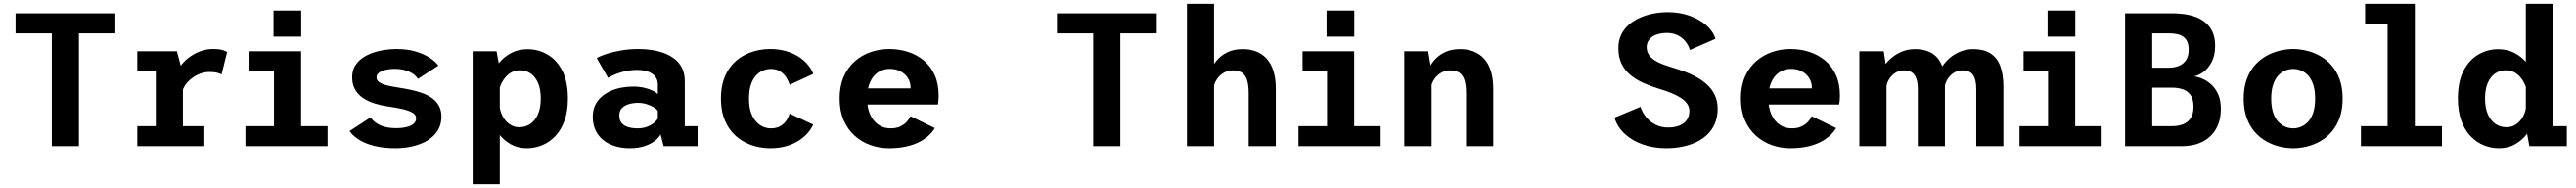

<svg xmlns="http://www.w3.org/2000/svg" viewBox="-20 -770 13578 990"><path d="M253 0V-594.5H62V-700H588V-594.5H396V0Z M703.5 0V-105.5H801V-394.5H703.5V-500H912.5L944 -380.5V-105.5H1057V0ZM941.5 -289.5 893.5 -313.5Q894 -347 906 -377Q918 -407 938.5 -431.8Q959 -456.5 985.8 -474.5Q1012.5 -492.5 1042 -502.2Q1071.5 -512 1101 -512Q1137.5 -512 1155 -506Q1172.5 -500 1177 -496L1147.5 -377.5Q1143.5 -381 1127.5 -386Q1111.5 -391 1084 -391Q1060 -391 1036.8 -382.8Q1013.5 -374.5 993.8 -360Q974 -345.5 960.2 -327.2Q946.5 -309 941.5 -289.5Z M1273.5 0V-105.5H1424V-394.5H1295V-500H1567V-105.5H1706.5V0ZM1421.5 -714.5H1567.5V-577H1421.5Z M2063.5 11Q2005.5 11 1958.8 0.2Q1912 -10.5 1877.5 -30.8Q1843 -51 1822 -79.5L1933 -152Q1942 -138.5 1955.2 -127.8Q1968.5 -117 1985.8 -109.5Q2003 -102 2024 -98.5Q2045 -95 2068 -95Q2089.5 -95 2108.2 -98Q2127 -101 2141.8 -107.2Q2156.5 -113.5 2164.8 -123.5Q2173 -133.5 2173 -147.5Q2173 -164.5 2155.2 -175.8Q2137.5 -187 2104.5 -195Q2071.5 -203 2024.5 -209.5Q1989.5 -214.5 1955.8 -224.8Q1922 -235 1895 -252.8Q1868 -270.5 1852 -297.8Q1836 -325 1836 -363Q1836 -395 1849 -419.2Q1862 -443.5 1885.2 -461Q1908.5 -478.5 1938.5 -489.8Q1968.5 -501 2002.2 -506.5Q2036 -512 2070 -512Q2127 -512 2171.2 -498.8Q2215.5 -485.5 2245.8 -465.2Q2276 -445 2290.5 -424.5L2182.5 -354.5Q2176 -366 2164 -375.8Q2152 -385.5 2136 -392.8Q2120 -400 2101 -403.8Q2082 -407.5 2061.5 -407.5Q2045 -407.5 2028 -405.2Q2011 -403 1996.5 -397.5Q1982 -392 1973.2 -383.5Q1964.5 -375 1964.5 -362Q1964.5 -346.5 1980 -336.2Q1995.5 -326 2023.2 -319.5Q2051 -313 2087.5 -307.5Q2114 -303.5 2143.8 -297.2Q2173.5 -291 2202.5 -281Q2231.5 -271 2255 -254.8Q2278.5 -238.5 2292.5 -214.2Q2306.5 -190 2306.5 -156.5Q2306.5 -121.5 2293.2 -94.2Q2280 -67 2256.2 -47Q2232.5 -27 2201.5 -14.2Q2170.5 -1.5 2135.2 4.8Q2100 11 2063.5 11Z M2471 200V-500H2597L2614 -407.5V200ZM2756 11Q2708.5 11 2671.8 -10Q2635 -31 2610 -63.5Q2585 -96 2572.5 -132Q2560 -168 2560 -198.5L2612.5 -216.5Q2614 -194 2622.2 -172.8Q2630.5 -151.5 2644.2 -135.2Q2658 -119 2676.2 -109.5Q2694.5 -100 2716.5 -100Q2749 -100 2774.8 -117.2Q2800.5 -134.5 2815.2 -168.2Q2830 -202 2830 -251Q2830 -300 2815.8 -333Q2801.5 -366 2776.8 -383Q2752 -400 2720 -400Q2697.5 -400 2679.5 -391.2Q2661.5 -382.5 2647.5 -367.5Q2633.5 -352.5 2624 -333.8Q2614.5 -315 2610 -295.5L2561.5 -314Q2561.5 -344 2574.8 -378Q2588 -412 2613.2 -442.2Q2638.5 -472.5 2675.8 -491.8Q2713 -511 2761 -511Q2816.5 -511 2865 -483.2Q2913.5 -455.5 2943.2 -398Q2973 -340.5 2973 -251Q2973 -184 2955 -134.5Q2937 -85 2906.2 -52.8Q2875.5 -20.5 2836.8 -4.8Q2798 11 2756 11Z M3299 11Q3257.5 11 3222 0.2Q3186.5 -10.5 3160 -31.5Q3133.5 -52.5 3118.8 -83.5Q3104 -114.5 3104 -155Q3104 -189.5 3116.5 -215.8Q3129 -242 3150.5 -260.8Q3172 -279.5 3199 -291.2Q3226 -303 3256 -308.5Q3286 -314 3315.5 -314Q3348.5 -314 3375.2 -307.8Q3402 -301.5 3420.5 -292.2Q3439 -283 3447 -274.5V-325Q3447 -345 3438.2 -359.5Q3429.5 -374 3414.5 -383.5Q3399.5 -393 3379.8 -397.5Q3360 -402 3338 -402Q3313 -402 3290.2 -398Q3267.5 -394 3247.8 -387.5Q3228 -381 3212 -373.8Q3196 -366.5 3185 -359.5L3125 -464Q3143.5 -475.5 3177.5 -486.5Q3211.5 -497.5 3255 -504.8Q3298.5 -512 3345.5 -512Q3379.5 -512 3413.8 -507Q3448 -502 3479.5 -490.5Q3511 -479 3535.8 -459.5Q3560.5 -440 3574.8 -411.2Q3589 -382.5 3589 -342V-105.5H3656.5V0H3477.5L3461.5 -62Q3453.5 -46 3432.5 -29Q3411.5 -12 3378 -0.5Q3344.5 11 3299 11ZM3339.5 -94Q3367.5 -94 3389.5 -102.2Q3411.5 -110.5 3426.2 -122.8Q3441 -135 3447 -145V-186Q3440.5 -196 3424.2 -205.8Q3408 -215.5 3386.8 -222Q3365.5 -228.5 3342.5 -228.5Q3318.5 -228.5 3295.8 -222.2Q3273 -216 3258.5 -201.5Q3244 -187 3244 -162Q3244 -137 3256.2 -122.2Q3268.5 -107.5 3290.2 -100.8Q3312 -94 3339.5 -94Z M4039 11Q4001.5 11 3964 1.5Q3926.5 -8 3893.2 -27.8Q3860 -47.5 3834.5 -78.5Q3809 -109.5 3794.2 -152.2Q3779.5 -195 3779.5 -251Q3779.5 -307.5 3794.2 -350.5Q3809 -393.5 3834.5 -424.2Q3860 -455 3893.2 -474.2Q3926.5 -493.5 3964 -502.8Q4001.5 -512 4039 -512Q4081 -512 4116.8 -502.5Q4152.5 -493 4182 -475.8Q4211.5 -458.5 4233 -434.5Q4254.5 -410.5 4266.5 -381L4141.5 -323.5Q4136.5 -342 4124.5 -361.2Q4112.5 -380.5 4092.5 -393.8Q4072.5 -407 4043 -407Q4021.5 -407 4001 -398.5Q3980.5 -390 3963.8 -371.5Q3947 -353 3937.2 -323.2Q3927.5 -293.5 3927.5 -251Q3927.5 -209 3937.2 -179.5Q3947 -150 3963.8 -131Q3980.5 -112 4001 -103Q4021.5 -94 4043 -94Q4072.5 -94 4092.8 -106Q4113 -118 4124.8 -136Q4136.5 -154 4141 -172L4266 -114Q4253.5 -87 4232.2 -64.2Q4211 -41.5 4182 -24.5Q4153 -7.5 4117.2 1.8Q4081.5 11 4039 11Z M4665 11Q4615 11 4568.2 -5.5Q4521.5 -22 4484.8 -54.8Q4448 -87.5 4426.5 -136.8Q4405 -186 4405 -251Q4405 -316 4426.2 -365Q4447.5 -414 4484.5 -446.8Q4521.5 -479.5 4568.5 -495.8Q4615.5 -512 4666.5 -512Q4719 -512 4766 -496.8Q4813 -481.5 4849.2 -451.2Q4885.5 -421 4906.2 -374.8Q4927 -328.5 4927 -266.5Q4927 -255.5 4926 -242.5Q4925 -229.5 4923 -219.5H4519.5V-304.5H4779Q4779 -306 4779 -307Q4779 -308 4779 -309.5Q4779 -337 4764.8 -359.2Q4750.5 -381.5 4726 -394.5Q4701.5 -407.5 4669.5 -407.5Q4646.5 -407.5 4625 -398.5Q4603.5 -389.5 4586.8 -371Q4570 -352.5 4560 -323Q4550 -293.5 4550 -252Q4550 -201.5 4566.2 -166.2Q4582.5 -131 4610.2 -112.5Q4638 -94 4673.5 -94Q4705 -94 4726.2 -104.8Q4747.5 -115.5 4760.2 -130.2Q4773 -145 4778.5 -158L4907 -95.5Q4893 -72 4871 -52.8Q4849 -33.5 4818.8 -19Q4788.5 -4.5 4750.2 3.2Q4712 11 4665 11Z M5741.5 0V-594.5H5550.5V-700H6076.5V-594.5H5884.5V0Z M6235.5 0V-750H6378.5V0ZM6561 0V-279Q6561 -322.5 6552.2 -349Q6543.5 -375.5 6525.2 -387.5Q6507 -399.5 6478.5 -399.5Q6457.5 -399.5 6439.8 -391.8Q6422 -384 6408 -370.2Q6394 -356.5 6385.5 -338.8Q6377 -321 6375 -302L6344 -317Q6344 -351.5 6355.5 -386Q6367 -420.5 6390.2 -449Q6413.5 -477.5 6448.2 -494.5Q6483 -511.5 6529.5 -511.5Q6568.5 -511.5 6600.2 -499.2Q6632 -487 6655.2 -461.8Q6678.5 -436.5 6691.2 -396.8Q6704 -357 6704 -301.5V0Z M6823.5 0V-105.5H6974V-394.5H6845V-500H7117V-105.5H7256.5V0ZM6971.5 -714.5H7117.5V-577H6971.5Z M7381 0V-500H7507L7525 -395V0ZM7706.5 0V-279Q7706.5 -322.5 7697.8 -349Q7689 -375.5 7670.8 -387.5Q7652.5 -399.5 7624 -399.5Q7603 -399.5 7585.2 -391.8Q7567.5 -384 7553.5 -370.2Q7539.5 -356.5 7531 -338.8Q7522.5 -321 7520.5 -302L7489.5 -317Q7489.5 -351.5 7501 -386Q7512.5 -420.5 7535.8 -449Q7559 -477.5 7593.8 -494.5Q7628.5 -511.5 7675 -511.5Q7714 -511.5 7745.8 -499.2Q7777.5 -487 7801 -461.8Q7824.5 -436.5 7837.2 -396.8Q7850 -357 7850 -301.5V0Z M8761.5 11Q8695 11 8638.8 -8.8Q8582.5 -28.5 8543.2 -64.8Q8504 -101 8489 -150.5L8626 -207.5Q8635 -179 8655 -154Q8675 -129 8704.5 -113.8Q8734 -98.5 8771.5 -98.5Q8806.5 -98.5 8831.5 -108.8Q8856.5 -119 8870 -138.5Q8883.5 -158 8883.5 -186.5Q8883.5 -207.5 8870.8 -225Q8858 -242.5 8836 -256.2Q8814 -270 8785.8 -281.2Q8757.5 -292.5 8726.5 -301.5Q8680.5 -315.5 8641 -333.2Q8601.5 -351 8572 -375.8Q8542.5 -400.5 8526 -435Q8509.5 -469.5 8509.5 -517Q8509.5 -556 8524 -586.5Q8538.5 -617 8564.2 -639.5Q8590 -662 8623.2 -676.8Q8656.5 -691.5 8694 -698.8Q8731.5 -706 8770 -706Q8832.5 -706 8884.8 -687.2Q8937 -668.5 8973 -637Q9009 -605.5 9021 -565.5L8886.5 -507Q8878 -534 8860.8 -554.2Q8843.5 -574.5 8819.2 -585.5Q8795 -596.5 8764.5 -596.5Q8743 -596.5 8724 -592Q8705 -587.5 8690.2 -578Q8675.5 -568.5 8667 -554.2Q8658.5 -540 8658.5 -521.5Q8658.5 -495.5 8674 -476.2Q8689.5 -457 8718 -442.8Q8746.5 -428.5 8786 -417Q8818.5 -407.5 8853 -395Q8887.5 -382.5 8919.5 -365Q8951.5 -347.5 8977 -324.2Q9002.5 -301 9017.5 -269.5Q9032.5 -238 9032.5 -197Q9032.5 -152 9017.2 -117.5Q9002 -83 8975.5 -58.5Q8949 -34 8914.5 -18.8Q8880 -3.5 8840.8 3.8Q8801.5 11 8761.5 11Z M9415 11Q9365 11 9318.2 -5.5Q9271.5 -22 9234.8 -54.8Q9198 -87.5 9176.5 -136.8Q9155 -186 9155 -251Q9155 -316 9176.2 -365Q9197.5 -414 9234.5 -446.8Q9271.5 -479.5 9318.5 -495.8Q9365.5 -512 9416.5 -512Q9469 -512 9516 -496.8Q9563 -481.5 9599.2 -451.2Q9635.5 -421 9656.2 -374.8Q9677 -328.5 9677 -266.5Q9677 -255.5 9676 -242.5Q9675 -229.5 9673 -219.5H9269.5V-304.5H9529Q9529 -306 9529 -307Q9529 -308 9529 -309.5Q9529 -337 9514.8 -359.2Q9500.5 -381.5 9476 -394.5Q9451.5 -407.5 9419.5 -407.5Q9396.5 -407.5 9375 -398.5Q9353.5 -389.5 9336.8 -371Q9320 -352.5 9310 -323Q9300 -293.5 9300 -252Q9300 -201.5 9316.2 -166.2Q9332.5 -131 9360.2 -112.5Q9388 -94 9423.5 -94Q9455 -94 9476.2 -104.8Q9497.5 -115.5 9510.2 -130.2Q9523 -145 9528.5 -158L9657 -95.5Q9643 -72 9621 -52.8Q9599 -33.5 9568.8 -19Q9538.5 -4.5 9500.2 3.2Q9462 11 9415 11Z M10395.5 0V-301Q10395.5 -350.5 10378.8 -375Q10362 -399.5 10322 -399.5Q10296.5 -399.5 10276 -385.8Q10255.5 -372 10243 -351Q10230.5 -330 10229 -309L10185 -322Q10185.5 -358 10200.8 -392Q10216 -426 10243 -453Q10270 -480 10305 -495.8Q10340 -511.5 10379.5 -511.5Q10433 -511.5 10468.2 -490.2Q10503.5 -469 10521 -425.2Q10538.5 -381.5 10538.5 -314V0ZM9779.5 0V-500H9908L9922.5 -402.5V0ZM10087.5 0V-301Q10087.5 -350.5 10070.2 -375Q10053 -399.5 10014 -399.5Q9988.5 -399.5 9968 -385.8Q9947.5 -372 9935 -351Q9922.5 -330 9922 -309L9878 -322Q9878 -358 9893.2 -392Q9908.5 -426 9935.5 -453Q9962.5 -480 9997.5 -495.8Q10032.5 -511.5 10071.5 -511.5Q10151.5 -511.5 10191 -465.2Q10230.5 -419 10230.5 -326.5V0Z M10623.5 0V-105.5H10774V-394.5H10645V-500H10917V-105.5H11056.5V0ZM10771.5 -714.5H10917.5V-577H10771.5Z M11180 0V-700H11427.5Q11452.5 -700 11483 -696.8Q11513.5 -693.5 11543.8 -683.8Q11574 -674 11599 -655Q11624 -636 11639.2 -605.2Q11654.5 -574.5 11654.5 -529Q11654.5 -477.5 11635.8 -442.8Q11617 -408 11590.8 -389.5Q11564.5 -371 11542 -368Q11562.5 -366 11587.2 -355.5Q11612 -345 11634 -325Q11656 -305 11670.2 -273.8Q11684.5 -242.5 11684.5 -198.5Q11684.5 -133.5 11658.2 -89.2Q11632 -45 11586 -22.5Q11540 0 11480.5 0ZM11323 -105.5H11427Q11459.5 -105.5 11485.2 -115.5Q11511 -125.5 11525.8 -148Q11540.5 -170.5 11540.5 -208.5Q11540.5 -249.5 11523.8 -271.2Q11507 -293 11481 -300.8Q11455 -308.5 11426.5 -308.5H11323ZM11323 -413.5H11410Q11440 -413.5 11463.8 -423.2Q11487.5 -433 11501.2 -453.8Q11515 -474.5 11515 -507.5Q11515 -533.5 11507.8 -550Q11500.5 -566.5 11486.5 -576.5Q11472.5 -586.5 11452.8 -590.5Q11433 -594.5 11408 -594.5H11323Z M12066 11Q12031 11 11994.5 2.2Q11958 -6.5 11924 -25.5Q11890 -44.5 11863.2 -75.2Q11836.5 -106 11820.8 -149.5Q11805 -193 11805 -251Q11805 -308.5 11820.8 -352Q11836.5 -395.5 11863.2 -426Q11890 -456.5 11924 -475.5Q11958 -494.5 11994.5 -503.2Q12031 -512 12066 -512Q12100.5 -512 12137 -503.2Q12173.5 -494.5 12207.5 -475.5Q12241.5 -456.5 12268.2 -426Q12295 -395.5 12310.8 -352Q12326.5 -308.5 12326.5 -251Q12326.5 -193 12310.8 -149.5Q12295 -106 12268.2 -75.2Q12241.5 -44.5 12207.5 -25.5Q12173.5 -6.5 12137 2.2Q12100.5 11 12066 11ZM12066 -94Q12087.5 -94 12108.2 -102.8Q12129 -111.5 12145.5 -129.8Q12162 -148 12171.8 -178.2Q12181.5 -208.5 12181.5 -251Q12181.5 -293.5 12171.8 -323.2Q12162 -353 12145.5 -371.5Q12129 -390 12108.2 -398.5Q12087.5 -407 12066 -407Q12044.5 -407 12023.8 -398.5Q12003 -390 11986.2 -371.5Q11969.5 -353 11959.8 -323.2Q11950 -293.5 11950 -251Q11950 -208.5 11959.8 -178.2Q11969.5 -148 11986.2 -129.8Q12003 -111.5 12023.8 -102.8Q12044.5 -94 12066 -94Z M12423 0V-105.5H12563.5V-644.5H12445V-750H12707V-105.5H12850V0Z M13151 11Q13109 11 13070.2 -4.8Q13031.5 -20.5 13000.8 -52.8Q12970 -85 12952 -134.5Q12934 -184 12934 -251Q12934 -340.5 12964 -398Q12994 -455.5 13042.2 -483.2Q13090.5 -511 13146 -511Q13194 -511 13231.2 -491.8Q13268.5 -472.5 13293.8 -442.2Q13319 -412 13332.2 -378Q13345.5 -344 13345.5 -314L13297 -295.5Q13292.5 -315 13283 -333.8Q13273.5 -352.5 13259.5 -367.5Q13245.5 -382.5 13227.5 -391.2Q13209.5 -400 13187 -400Q13155 -400 13130.2 -383Q13105.5 -366 13091.2 -333Q13077 -300 13077 -251Q13077 -202 13091.8 -168.2Q13106.5 -134.5 13132.2 -117.2Q13158 -100 13190.5 -100Q13212.5 -100 13230.8 -109.5Q13249 -119 13262.8 -135.2Q13276.5 -151.5 13284.8 -172.8Q13293 -194 13294.5 -216.5L13347 -198.5Q13347 -168 13334.5 -132Q13322 -96 13297 -63.5Q13272 -31 13235.5 -10Q13199 11 13151 11ZM13436 -750V-41.5L13371.5 -105.5H13508V0H13310.5L13292 -103V-750Z"/></svg>

Font: Trispace Thin SemiBold
Style: Regular
Weight: 600
Version: Version 1.210